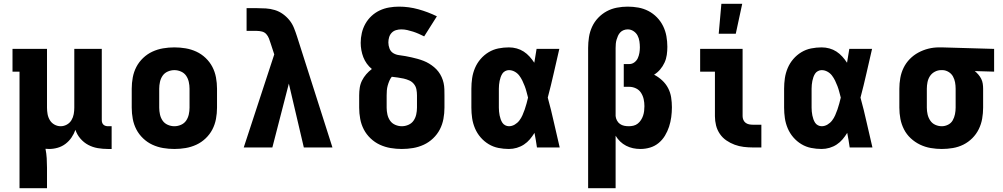

<svg xmlns="http://www.w3.org/2000/svg" viewBox="-20 -778 5290 1013"><path d="M83 215V-400H46V-520H228V-210Q228 -193 231 -176Q234 -159 243 -144Q252 -129 267.5 -120.5Q283 -112 300 -112Q317 -112 332.5 -120.5Q348 -129 357 -144Q366 -159 369 -176Q372 -193 372 -210V-520H517V-143Q517 -137 519 -131Q521 -125 525.5 -120.5Q530 -116 536.5 -114Q543 -112 549 -112H569V8H549Q522 8 495.5 3.5Q469 -1 445.5 -13.5Q422 -26 404 -47Q386 -68 378 -93Q370 -71 357 -52Q344 -33 325.5 -19Q307 -5 284.5 1.5Q262 8 239 8Q234 8 229.5 7.5Q225 7 220 7Q225 32 226.5 57Q228 82 228 107V215Z M900 8Q870 8 840.5 3Q811 -2 784 -14.5Q757 -27 735 -48Q713 -69 699.5 -95Q686 -121 680.5 -150.5Q675 -180 675 -210V-310Q675 -340 680.5 -369.5Q686 -399 699.5 -425Q713 -451 735 -472Q757 -493 784 -505.5Q811 -518 840.5 -523Q870 -528 900 -528Q930 -528 959.5 -523Q989 -518 1016 -505.5Q1043 -493 1065 -472Q1087 -451 1100.5 -425Q1114 -399 1119.5 -369.5Q1125 -340 1125 -310V-210Q1125 -180 1119.5 -150.5Q1114 -121 1100.5 -95Q1087 -69 1065 -48Q1043 -27 1016 -14.5Q989 -2 959.5 3Q930 8 900 8ZM900 -112Q918 -112 935 -119.5Q952 -127 962 -141.5Q972 -156 976 -174Q980 -192 980 -210V-310Q980 -328 976 -346Q972 -364 962 -378.5Q952 -393 935 -400.5Q918 -408 900 -408Q882 -408 865 -400.5Q848 -393 838 -378.5Q828 -364 824 -346Q820 -328 820 -310V-210Q820 -192 824 -174Q828 -156 838 -141.5Q848 -127 865 -119.5Q882 -112 900 -112Z M1266 0 1427 -491 1408 -549Q1404 -562 1399 -575Q1394 -588 1385 -598Q1376 -608 1362.5 -611.5Q1349 -615 1335 -615H1281V-735H1335Q1359 -735 1383 -733.5Q1407 -732 1430 -725Q1453 -718 1472.5 -704Q1492 -690 1507 -671.5Q1522 -653 1531 -630.5Q1540 -608 1547 -586L1734 0H1583L1504 -337L1417 0Z M2100 8Q2070 8 2040.5 3Q2011 -2 1984 -14.5Q1957 -27 1935 -48Q1913 -69 1899.5 -95Q1886 -121 1880.5 -150.5Q1875 -180 1875 -210V-275Q1875 -295 1878 -315Q1881 -335 1890 -353Q1899 -371 1912.5 -386.5Q1926 -402 1942 -414Q1927 -426 1915.5 -442Q1904 -458 1897 -476Q1890 -494 1886.5 -513.5Q1883 -533 1883 -552Q1883 -578 1889 -604Q1895 -630 1908 -653Q1921 -676 1940.5 -694Q1960 -712 1983.5 -723Q2007 -734 2033 -738.5Q2059 -743 2085 -743Q2137 -743 2187.5 -729Q2238 -715 2285 -692L2218 -586Q2204 -593 2189.5 -599.5Q2175 -606 2159.5 -611Q2144 -616 2128.5 -619.5Q2113 -623 2097 -623Q2083 -623 2069.5 -619Q2056 -615 2046.5 -605Q2037 -595 2033 -581.5Q2029 -568 2029 -554Q2029 -538 2035 -522Q2041 -506 2055 -497.5Q2069 -489 2086 -487Q2103 -485 2119 -482Q2135 -479 2151 -475.5Q2167 -472 2183 -467.5Q2199 -463 2214.5 -457Q2230 -451 2244 -442.5Q2258 -434 2270.5 -423.5Q2283 -413 2293 -400Q2303 -387 2310 -371.5Q2317 -356 2320.5 -340Q2324 -324 2324.5 -307.5Q2325 -291 2325 -275V-210Q2325 -180 2319.5 -150.5Q2314 -121 2300.5 -95Q2287 -69 2265 -48Q2243 -27 2216 -14.5Q2189 -2 2159.5 3Q2130 8 2100 8ZM2100 -112Q2118 -112 2135 -119.5Q2152 -127 2162 -141.5Q2172 -156 2176 -174Q2180 -192 2180 -210V-275Q2180 -291 2177 -306.5Q2174 -322 2164 -334.5Q2154 -347 2139.5 -353.5Q2125 -360 2109.5 -363.5Q2094 -367 2078.5 -369Q2063 -371 2047 -373Q2039 -363 2034 -351Q2029 -339 2025.5 -326.5Q2022 -314 2021 -301Q2020 -288 2020 -275V-210Q2020 -192 2024 -174Q2028 -156 2038 -141.5Q2048 -127 2065 -119.5Q2082 -112 2100 -112Z M2665 8Q2637 8 2609.5 2.5Q2582 -3 2558 -17.5Q2534 -32 2515.5 -53.5Q2497 -75 2486 -101Q2475 -127 2471 -154.5Q2467 -182 2467 -210V-310Q2467 -338 2471 -365.5Q2475 -393 2486 -419Q2497 -445 2515.5 -466.5Q2534 -488 2558 -502.5Q2582 -517 2609.5 -522.5Q2637 -528 2665 -528Q2686 -528 2706 -522.5Q2726 -517 2743 -506Q2760 -495 2774 -479.5Q2788 -464 2799 -447Q2802 -465 2805 -483.5Q2808 -502 2811 -520H2931Q2916 -456 2901.5 -391.5Q2887 -327 2870 -263Q2888 -198 2902.5 -132Q2917 -66 2933 0H2813Q2810 -19 2807 -38.5Q2804 -58 2800 -77Q2789 -59 2775.5 -43Q2762 -27 2744.5 -15.5Q2727 -4 2706.5 2Q2686 8 2665 8ZM2665 -112Q2681 -112 2695.5 -120.5Q2710 -129 2720 -142Q2730 -155 2736.5 -170Q2743 -185 2748.5 -200.5Q2754 -216 2758 -231.5Q2762 -247 2766 -263Q2762 -278 2758 -293.5Q2754 -309 2748.5 -323.5Q2743 -338 2736 -352.5Q2729 -367 2719.5 -379.5Q2710 -392 2695.5 -400Q2681 -408 2665 -408Q2655 -408 2645.5 -403Q2636 -398 2630.5 -389.5Q2625 -381 2621.5 -371Q2618 -361 2616 -351Q2614 -341 2613 -330.5Q2612 -320 2612 -310V-210Q2612 -200 2613 -189.5Q2614 -179 2616 -169Q2618 -159 2621.5 -149Q2625 -139 2630.5 -130.5Q2636 -122 2645.5 -117Q2655 -112 2665 -112Z M3083 215V-525Q3083 -554 3087.5 -582.5Q3092 -611 3104 -637Q3116 -663 3136 -684Q3156 -705 3181 -718.5Q3206 -732 3234.5 -737.5Q3263 -743 3292 -743Q3320 -743 3348 -738Q3376 -733 3401 -720Q3426 -707 3446 -686.5Q3466 -666 3478.5 -640.5Q3491 -615 3496 -587Q3501 -559 3501 -531Q3501 -510 3498 -488.5Q3495 -467 3486 -447.5Q3477 -428 3463 -411.5Q3449 -395 3431 -384Q3454 -372 3473.5 -354Q3493 -336 3505 -313Q3517 -290 3521 -264Q3525 -238 3525 -212Q3525 -186 3521.5 -160Q3518 -134 3510 -109.5Q3502 -85 3488.5 -62.5Q3475 -40 3455 -23.5Q3435 -7 3410 0.5Q3385 8 3359 8Q3339 8 3320 4Q3301 0 3283.5 -9Q3266 -18 3252 -31.5Q3238 -45 3228 -62V215ZM3298 -112Q3310 -112 3322.5 -115Q3335 -118 3345 -126Q3355 -134 3362 -145Q3369 -156 3373 -168Q3377 -180 3378.5 -192.5Q3380 -205 3380 -218Q3380 -237 3376 -255Q3372 -273 3362 -288.5Q3352 -304 3335 -312Q3318 -320 3300 -320H3271V-440H3300Q3315 -440 3327 -449Q3339 -458 3345 -471Q3351 -484 3353.5 -499Q3356 -514 3356 -528Q3356 -544 3353.5 -560.5Q3351 -577 3343.5 -591Q3336 -605 3322 -614Q3308 -623 3292 -623Q3281 -623 3270.5 -619Q3260 -615 3252.5 -607Q3245 -599 3240.5 -589Q3236 -579 3233 -568.5Q3230 -558 3229 -547Q3228 -536 3228 -525V-166Q3229 -154 3235 -142.5Q3241 -131 3251 -124Q3261 -117 3273 -114.5Q3285 -112 3298 -112Z M3952 0Q3928 0 3903.5 -3Q3879 -6 3856 -14.5Q3833 -23 3812.5 -37Q3792 -51 3778 -71.5Q3764 -92 3758 -116Q3752 -140 3752 -165V-400H3674V-520H3898V-165Q3898 -155 3902 -145.5Q3906 -136 3914 -130Q3922 -124 3932 -122Q3942 -120 3952 -120H3997V0ZM3772 -600 3786 -758H3896L3862 -600Z M4315 8Q4287 8 4259.5 2.5Q4232 -3 4208 -17.5Q4184 -32 4165.5 -53.5Q4147 -75 4136 -101Q4125 -127 4121 -154.5Q4117 -182 4117 -210V-310Q4117 -338 4121 -365.5Q4125 -393 4136 -419Q4147 -445 4165.5 -466.5Q4184 -488 4208 -502.5Q4232 -517 4259.5 -522.5Q4287 -528 4315 -528Q4336 -528 4356 -522.5Q4376 -517 4393 -506Q4410 -495 4424 -479.5Q4438 -464 4449 -447Q4452 -465 4455 -483.5Q4458 -502 4461 -520H4581Q4566 -456 4551.5 -391.5Q4537 -327 4520 -263Q4538 -198 4552.5 -132Q4567 -66 4583 0H4463Q4460 -19 4457 -38.5Q4454 -58 4450 -77Q4439 -59 4425.5 -43Q4412 -27 4394.5 -15.5Q4377 -4 4356.5 2Q4336 8 4315 8ZM4315 -112Q4331 -112 4345.5 -120.5Q4360 -129 4370 -142Q4380 -155 4386.5 -170Q4393 -185 4398.5 -200.5Q4404 -216 4408 -231.5Q4412 -247 4416 -263Q4412 -278 4408 -293.5Q4404 -309 4398.5 -323.5Q4393 -338 4386 -352.5Q4379 -367 4369.5 -379.5Q4360 -392 4345.5 -400Q4331 -408 4315 -408Q4305 -408 4295.5 -403Q4286 -398 4280.5 -389.5Q4275 -381 4271.5 -371Q4268 -361 4266 -351Q4264 -341 4263 -330.5Q4262 -320 4262 -310V-210Q4262 -200 4263 -189.5Q4264 -179 4266 -169Q4268 -159 4271.5 -149Q4275 -139 4280.5 -130.5Q4286 -122 4295.5 -117Q4305 -112 4315 -112Z M4949 8Q4920 8 4890.5 3Q4861 -2 4834 -15Q4807 -28 4785 -48.5Q4763 -69 4749.5 -95.5Q4736 -122 4730.5 -151Q4725 -180 4725 -210V-310Q4725 -338 4730 -366.5Q4735 -395 4747.5 -420.5Q4760 -446 4780 -466.5Q4800 -487 4825 -500.5Q4850 -514 4877.5 -521Q4905 -528 4934 -528H4950L5225 -520V-400L5123 -403Q5133 -395 5142 -384.5Q5151 -374 5157 -362Q5163 -350 5165 -336.5Q5167 -323 5167 -310V-210Q5167 -181 5162 -152Q5157 -123 5144 -96.5Q5131 -70 5110 -49Q5089 -28 5063 -15Q5037 -2 5007.5 3Q4978 8 4949 8ZM4949 -112Q4966 -112 4982 -120Q4998 -128 5006.5 -143Q5015 -158 5018.5 -175.5Q5022 -193 5022 -210V-310Q5022 -327 5019 -343.5Q5016 -360 5008 -374.5Q5000 -389 4985.5 -398Q4971 -407 4955 -408H4945Q4928 -408 4912 -399.5Q4896 -391 4886.5 -376.5Q4877 -362 4873.5 -344.5Q4870 -327 4870 -310V-210Q4870 -192 4874 -174.5Q4878 -157 4888 -142Q4898 -127 4914.5 -119.5Q4931 -112 4949 -112Z"/></svg>

Font: Iosevka Etoile Heavy
Style: Regular
Weight: 900
Designer: Belleve Invis
Foundry: Belleve Invis
Version: Version 22.1.2; ttfautohint (v1.8.4)